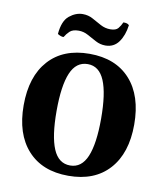

<svg xmlns="http://www.w3.org/2000/svg" viewBox="-81 -765 723 845"><g transform="rotate(10 281.0 -342.0)"><path d="M281 14Q164 14 99 -58Q34 -130 34 -258Q34 -387 99 -459Q164 -531 281 -531Q398 -531 463 -459Q528 -387 528 -258Q528 -130 463 -58Q398 14 281 14ZM281 -32Q332 -32 356 -89Q380 -146 380 -258Q380 -371 356 -428Q332 -485 281 -485Q229 -485 205 -428Q181 -371 181 -258Q181 -146 205 -89Q229 -32 281 -32ZM429 -685Q423 -639 401.5 -609Q380 -579 342 -579Q319 -579 298.5 -590Q278 -601 258 -612Q238 -623 216 -623Q189 -623 176 -610.5Q163 -598 155 -584Q150 -583 141.5 -586Q133 -589 128 -593Q133 -652 161.5 -675Q190 -698 221 -698Q246 -698 266.5 -686.5Q287 -675 307.5 -664Q328 -653 351 -653Q376 -653 386 -665Q396 -677 403 -693Q412 -693 418 -691.5Q424 -690 429 -685Z"/></g></svg>

Font: Arima Thin
Style: Regular
Weight: 100
Designer: Joana Correia and Natanael Gama
Foundry: NDISCOVER
Version: Version 1.101;gftools[0.9.23]